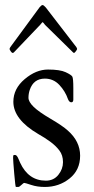

<svg xmlns="http://www.w3.org/2000/svg" viewBox="-20 -729 374 762"><path d="M271 -334Q271 -323 263 -323Q255 -323 250 -335Q239 -367 215.5 -392Q192 -417 158 -417Q113 -417 98 -372Q93 -357 93 -341Q93 -325 113.5 -305Q134 -285 181 -257.5Q228 -230 249 -211Q298 -168 298 -111Q298 -54 256 -20.5Q214 13 158 13Q128 13 104 5Q80 -3 76.5 -3Q73 -3 65 5Q57 13 52 13H43Q41 13 36.5 -39.5Q32 -92 32 -102Q32 -112 33.5 -113Q35 -114 39 -114Q43 -114 45.5 -111.5Q48 -109 50 -105.5Q52 -102 53.5 -98Q55 -94 60 -83Q93 -12 162 -12Q193 -12 211.5 -35Q230 -58 230 -85.5Q230 -113 215.5 -132Q201 -151 179 -167Q157 -183 132 -197Q33 -255 33 -325Q33 -377 78 -415Q123 -453 170.5 -453Q218 -453 240.5 -442.5Q263 -432 267 -425Q271 -418 271 -379ZM159 -630Q158 -632 154 -636.5Q150 -641 149 -641Q148 -641 144.5 -636.5Q141 -632 139 -630L35 -521Q33 -519 30 -519Q27 -519 22.5 -525.5Q18 -532 18 -534.5Q18 -537 21 -542L137 -700Q140 -703 143 -706Q146 -709 149 -709Q153 -709 162 -699L283 -542Q286 -537 286 -534.5Q286 -532 281 -525.5Q276 -519 274 -519Q272 -519 270 -521Z"/></svg>

Font: Cardo
Style: Regular
Weight: 400
Designer: David J. Perry
Foundry: David J. Perry
Version: Version 1.0451